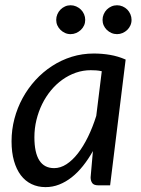

<svg xmlns="http://www.w3.org/2000/svg" viewBox="-20 -722 551 748"><path d="M25 0ZM409 0H363Q345.5 0 339.2 -9Q333 -18 333 -31L342 -133.5Q324 -101.5 303.2 -75.5Q282.5 -49.5 259.2 -31.2Q236 -13 210.5 -3Q185 7 157.5 7Q127.5 7 103 -4.8Q78.5 -16.5 61.2 -39.2Q44 -62 34.5 -95.2Q25 -128.5 25 -171.5Q25 -216.5 36.2 -259.2Q47.5 -302 68.2 -340Q89 -378 118 -409.8Q147 -441.5 182.8 -464.8Q218.5 -488 259.5 -500.8Q300.5 -513.5 345.5 -513.5Q378 -513.5 408.8 -508.2Q439.5 -503 469.5 -490ZM191 -67Q215.5 -67 239 -82.2Q262.5 -97.5 283.5 -124.5Q304.5 -151.5 322.8 -188.8Q341 -226 355 -270.5L376.5 -444.5Q365.5 -447 354.8 -447.8Q344 -448.5 333.5 -448.5Q303.5 -448.5 275.5 -438.8Q247.5 -429 223 -411.5Q198.5 -394 178.5 -369.8Q158.5 -345.5 144.2 -316.5Q130 -287.5 122 -254.8Q114 -222 114 -187.5Q114 -67 191 -67ZM312 -644.5Q312 -633 307.5 -623Q303 -613 295 -605.5Q287 -598 276.8 -593.5Q266.5 -589 255 -589Q243.5 -589 233.5 -593.5Q223.5 -598 215.8 -605.5Q208 -613 203.5 -623Q199 -633 199 -644.5Q199 -656 203.5 -666.5Q208 -677 215.8 -684.8Q223.5 -692.5 233.5 -697Q243.5 -701.5 255 -701.5Q266.5 -701.5 276.8 -697Q287 -692.5 295 -684.8Q303 -677 307.5 -666.5Q312 -656 312 -644.5ZM492.5 -644.5Q492.5 -633 488 -623Q483.5 -613 475.8 -605.5Q468 -598 457.8 -593.5Q447.5 -589 436 -589Q424.5 -589 414.2 -593.5Q404 -598 396.2 -605.5Q388.5 -613 384 -623Q379.5 -633 379.5 -644.5Q379.5 -656 384 -666.5Q388.5 -677 396.2 -684.8Q404 -692.5 414.2 -697Q424.5 -701.5 436 -701.5Q447.5 -701.5 457.8 -697Q468 -692.5 475.8 -684.8Q483.5 -677 488 -666.5Q492.5 -656 492.5 -644.5Z"/></svg>

Font: Lato
Style: Italic
Weight: 400
Italic angle: -7°
Designer: Lukasz Dziedzic
Foundry: tyPoland Lukasz Dziedzic
Version: Version 2.007; 2014-02-27